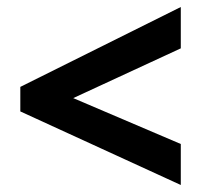

<svg xmlns="http://www.w3.org/2000/svg" viewBox="-20 -635 576 548"><path d="M496 -107 38 -317V-387L496 -615V-497L189 -355L496 -224Z"/></svg>

Font: Noto Sans Thai SemiCondensed
Style: Bold
Weight: 700
Width: 4
Designer: Monotype Design Team
Foundry: Monotype Imaging Inc.
Version: Version 2.001